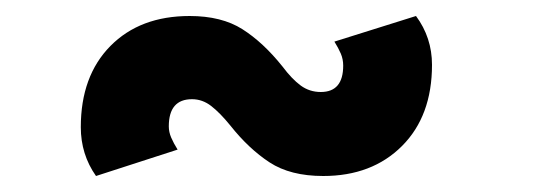

<svg xmlns="http://www.w3.org/2000/svg" viewBox="-20 -479 673 240"><path d="M268 -322Q255 -338 244 -346.5Q233 -355 220 -355Q191 -355 191 -321Q191 -314 194 -307Q197 -300 202 -292L100 -259Q81 -286 81 -320Q81 -384 118 -421.5Q155 -459 217 -459Q257 -459 283 -442.5Q309 -426 333 -396Q345 -380 356 -372Q367 -364 381 -364Q409 -364 409 -397Q409 -405 406 -412Q403 -419 398 -427L500 -459Q520 -432 520 -398Q520 -334 482.5 -296.5Q445 -259 384 -259Q343 -259 317 -276Q291 -293 268 -322Z"/></svg>

Font: Lil Grotesk Bold
Style: Regular
Weight: 700
Designer: Bastien Sozeau
Foundry: NBR — Bastien Sozeau
Version: Version 4.002; ttfautohint (v1.8.4.7-5d5b)